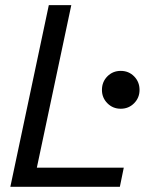

<svg xmlns="http://www.w3.org/2000/svg" viewBox="-20 -723 610 743"><path d="M20 0 168.9 -703.1H255.9L122.6 -74.2H459L443.8 0ZM447.3 -302.2Q416.5 -302.2 395.5 -323.5Q374.5 -344.7 374.5 -375Q374.5 -406.2 395.5 -427.5Q416.5 -448.7 447.3 -448.7Q478 -448.7 499 -427.5Q520 -406.2 520 -375Q520 -344.7 499 -323.5Q478 -302.2 447.3 -302.2Z"/></svg>

Font: Schibsted Grotesk
Style: Italic
Weight: 400
Italic angle: -12°
Designer: Bakken & Baeck AS, Henrik Kongsvoll
Foundry: Schibsted ASA
Version: Version 1.100; ttfautohint (v1.8.4.7-5d5b);gftools[0.9.25]